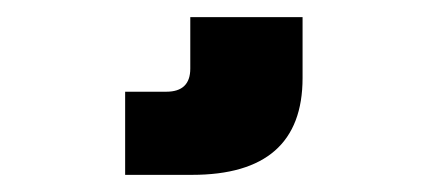

<svg xmlns="http://www.w3.org/2000/svg" viewBox="-20 28 510 224"><path d="M202 108V48H333V119Q333 232 204 232H126V135H174Q202 135 202 108Z"/></svg>

Font: Teko Semibold
Style: Regular
Weight: 600
Designer: Manushi Parikh, Jonny Pinhorn
Foundry: Indian Type Foundry
Version: Version 1.105;PS 1.0;hotconv 1.0.78;makeotf.lib2.5.61930; tt